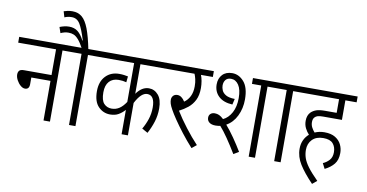

<svg xmlns="http://www.w3.org/2000/svg" viewBox="-91 -1149 2917 1528"><g transform="rotate(10 1367.5 -385.0)"><path d="M0 -622H448V-575H358V0H306V-320H151V-266Q151 -224 116 -224Q98 -224 79.5 -240Q61 -256 48.5 -279.5Q36 -303 36 -325Q36 -344 46 -355.5Q56 -367 83 -367H306V-575H0Z M564 -575V0H512V-575H435V-622H654V-575ZM508 -615Q483 -661 463 -684Q443 -707 424 -715Q405 -723 381 -723Q350 -723 318 -708L302 -755Q320 -762 339 -766.5Q358 -771 378 -771Q420 -771 448 -749Q476 -727 500 -680L503 -682Q476 -771 452 -810Q428 -849 386 -849Q369 -849 354.5 -846Q340 -843 327 -837L313 -884Q328 -889 345 -892.5Q362 -896 383 -896Q429 -896 460.5 -869.5Q492 -843 515.5 -781.5Q539 -720 560 -615Z M1249 -575H988V-336Q1032 -398 1089 -398Q1134 -398 1165 -361.5Q1196 -325 1196 -253Q1196 -197 1180 -146Q1164 -95 1138 -47L1091 -73Q1114 -112 1129 -157Q1144 -202 1144 -252Q1144 -351 1083 -351Q1059 -351 1035.5 -329.5Q1012 -308 988 -262V0H937V-197Q915 -172 887 -155.5Q859 -139 819 -139Q763 -139 723.5 -179.5Q684 -220 684 -304Q684 -381 726 -425.5Q768 -470 836 -470Q856 -470 875 -467.5Q894 -465 907 -462L902 -414Q874 -422 840 -422Q791 -422 763.5 -391.5Q736 -361 736 -304Q736 -239 760.5 -213Q785 -187 823 -187Q856 -187 883.5 -204.5Q911 -222 937 -261V-575H641V-622H1249Z M1542 -19 1504 12Q1457 -40 1416.5 -92.5Q1376 -145 1345.5 -190Q1315 -235 1300 -263Q1285 -290 1280 -307Q1275 -324 1275 -339Q1275 -358 1287 -371.5Q1299 -385 1321 -385Q1355 -385 1382 -342Q1411 -362 1427.5 -395.5Q1444 -429 1444 -476Q1444 -509 1438 -534Q1432 -559 1425 -575H1236V-622H1573V-575H1477Q1485 -556 1490 -528Q1495 -500 1495 -471Q1495 -413 1475.5 -374Q1456 -335 1424 -309Q1392 -283 1354 -264Q1391 -204 1441.5 -138Q1492 -72 1542 -19Z M1660 -198Q1628 -198 1610 -212Q1592 -226 1592 -250Q1592 -270 1605 -281.5Q1618 -293 1639 -293Q1658 -293 1674.5 -285.5Q1691 -278 1711 -259Q1753 -279 1779 -327Q1805 -375 1805 -445Q1805 -514 1781 -550Q1757 -586 1719 -586Q1690 -586 1675.5 -568Q1661 -550 1661 -522Q1661 -504 1669.5 -483.5Q1678 -463 1702.5 -448.5Q1727 -434 1775 -433L1764 -386Q1691 -390 1652 -427Q1613 -464 1613 -523Q1613 -571 1641.5 -601.5Q1670 -632 1721 -632Q1775 -632 1815.5 -585.5Q1856 -539 1856 -443Q1856 -370 1826.5 -309.5Q1797 -249 1744 -220Q1778 -181 1814.5 -128.5Q1851 -76 1882 -24L1840 1Q1800 -65 1765 -116Q1730 -167 1699 -202Q1680 -198 1660 -198ZM2015 -575V0H1964V-575H1889V-622H2106V-575Z M2222 -575V0H2170V-575H2093V-622H2312V-575Z M2554 -52Q2584 -65 2605 -88.5Q2626 -112 2626 -152Q2626 -195 2602.5 -222Q2579 -249 2524 -249Q2467 -249 2435 -216.5Q2403 -184 2403 -132Q2403 -99 2413.5 -67.5Q2424 -36 2452.5 2.5Q2481 41 2535 95L2498 126Q2427 52 2389.5 -8Q2352 -68 2352 -133Q2352 -172 2366.5 -203Q2381 -234 2406 -255Q2388 -274 2374.5 -300.5Q2361 -327 2361 -360Q2361 -405 2387 -431Q2404 -447 2428.5 -456Q2453 -465 2500 -465H2593V-575H2299V-622H2735V-575H2644V-417H2492Q2464 -417 2449 -412.5Q2434 -408 2425 -398Q2412 -385 2412 -358Q2412 -335 2422.5 -315.5Q2433 -296 2447 -280Q2483 -296 2525 -296Q2579 -296 2612.5 -275.5Q2646 -255 2661.5 -223Q2677 -191 2677 -155Q2677 -99 2650 -65.5Q2623 -32 2576 -9Z"/></g></svg>

Font: Noto Sans Devanagari UI Condensed Light
Style: Regular
Weight: 300
Width: 3
Designer: Jelle Bosma - Monotype Design Team
Foundry: Monotype Imaging Inc.
Version: Version 2.004; ttfautohint (v1.8.4.7-5d5b)